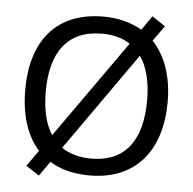

<svg xmlns="http://www.w3.org/2000/svg" viewBox="-54 -800 889 885"><g transform="rotate(5 390.5 -357.5)"><path d="M720 -358C720 -475 687 -570 626 -634L677 -705L616 -746L570 -680C521 -708 461 -725 392 -725C168 -725 61 -578 61 -359C61 -243 90 -148 149 -83L97 -9L158 31L206 -37C254 -6 316 10 391 10C606 10 720 -137 720 -358ZM156 -358C156 -538 230 -646 392 -646C445 -646 488 -634 522 -611L203 -160C171 -209 156 -276 156 -358ZM625 -358C625 -178 553 -68 391 -68C335 -68 289 -82 254 -106L574 -560C608 -511 625 -442 625 -358Z"/></g></svg>

Font: Noto Sans Hebrew Droid Medium
Style: Regular
Weight: 500
Designer: Monotype Design Team
Foundry: Monotype Imaging Inc.
Version: Version 1.100